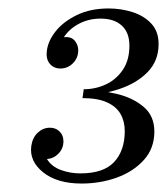

<svg xmlns="http://www.w3.org/2000/svg" viewBox="-20 -748 395 454"><path d="M173 -314Q115 -314 82 -340.5Q49 -367 54 -403L91 -372Q102 -354 124 -346Q146 -338 170 -338Q225 -338 250 -365Q275 -392 275 -438Q275 -461 265 -478.5Q255 -496 233 -506Q211 -516 175 -516L178 -535Q218 -535 256 -526Q294 -517 319.5 -495.5Q345 -474 345 -437Q345 -397 320 -369.5Q295 -342 256 -328Q217 -314 173 -314ZM91 -372 54 -403Q57 -423 69.5 -434.5Q82 -446 98 -446Q112 -446 121 -437Q130 -428 130 -414Q130 -397 118.5 -385Q107 -373 91 -372ZM176 -522 178 -537Q206 -537 230.5 -548.5Q255 -560 270.5 -583Q286 -606 286 -640Q286 -671 268 -687.5Q250 -704 218 -704Q190 -704 167 -692Q144 -680 131 -660L91 -629Q94 -652 112 -674.5Q130 -697 162 -712.5Q194 -728 237 -728Q266 -728 293 -719.5Q320 -711 337.5 -692.5Q355 -674 355 -644Q355 -604 329 -577.5Q303 -551 262 -537.5Q221 -524 176 -522ZM123 -586Q107 -586 97.5 -597.5Q88 -609 91 -629L131 -660Q148 -662 156.5 -652Q165 -642 165 -629Q165 -611 152.5 -598.5Q140 -586 123 -586Z"/></svg>

Font: Brygada 1918
Style: Italic
Weight: 400
Italic angle: -8°
Designer: Mateusz Machalski | Borys Kosmynka | Przemek Hoffer
Foundry: NIEPODLEGLA 2018
Version: Version 3.006